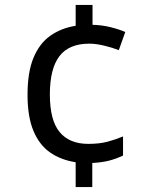

<svg xmlns="http://www.w3.org/2000/svg" viewBox="-20 -744 612 774"><path d="M353 -644Q391 -643 425.5 -634.5Q460 -626 485 -615L459 -542Q433 -552 400 -560Q367 -568 340 -568Q258 -568 219.5 -517.5Q181 -467 181 -363Q181 -259 220.5 -211.5Q260 -164 336 -164Q380 -164 412.5 -172.5Q445 -181 476 -194V-117Q449 -104 420 -96.5Q391 -89 352 -87V10H285V-90Q226 -99 182.5 -129Q139 -159 115 -216Q91 -273 91 -362Q91 -453 115 -511Q139 -569 183 -600Q227 -631 285 -640V-724H353Z"/></svg>

Font: Noto Sans Nushu
Style: Regular
Weight: 400
Designer: Lisa Huang
Foundry: Lisa Huang
Version: Version 1.003; ttfautohint (v1.8.4.7-5d5b)